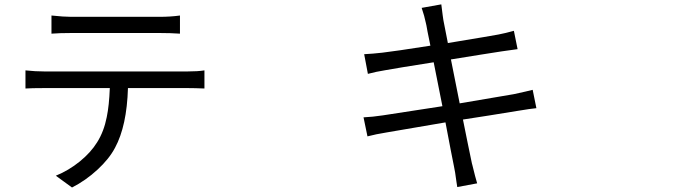

<svg xmlns="http://www.w3.org/2000/svg" viewBox="-20 -792 3040 858"><path d="M301.8 45.9 229.5 -6.8Q287.1 -30.3 336.4 -70.3Q385.7 -110.4 414.1 -156.2Q444.3 -204.1 457 -268.6Q467.8 -320.3 470.7 -398.4H178.7Q120.1 -398.4 93.8 -396.5V-477.5Q137.7 -472.7 178.7 -472.7H817.4Q864.3 -472.7 893.6 -477.5V-396.5Q850.6 -398.4 817.4 -398.4H551.8Q546.9 -229.5 494.1 -131.8Q467.8 -82 416 -34.2Q363.3 14.6 301.8 45.9ZM210 -641.6V-722.7Q264.6 -716.8 297.9 -716.8H693.4Q742.2 -716.8 784.2 -722.7V-641.6Q742.2 -644.5 693.4 -644.5H298.8Q247.1 -644.5 210 -641.6Z M2023.4 43.9Q2022.5 35.2 2019.5 18.6Q2013.7 -26.4 2008.8 -47.9Q2006.8 -58.6 1994.1 -122.1Q1979.5 -198.2 1970.7 -245.1Q1756.8 -209 1708 -200.2Q1659.2 -192.4 1622.1 -182.6L1604.5 -267.6Q1644.5 -269.5 1690.4 -276.4Q1751 -285.2 1957 -317.4L1918 -513.7Q1750 -487.3 1703.1 -478.5Q1660.2 -471.7 1624 -461.9L1607.4 -549.8Q1646.5 -551.8 1688.5 -556.6Q1741.2 -562.5 1903.3 -587.9Q1898.4 -612.3 1890.6 -650.4Q1884.8 -684.6 1882.8 -690.4Q1877 -719.7 1864.3 -756.8L1952.1 -772.5Q1953.1 -759.8 1958 -725.6Q1960 -710.9 1960.9 -705.1Q1960.9 -704.1 1961.9 -699.2Q1971.7 -647.5 1981.4 -599.6Q1993.2 -601.6 2016.6 -605.5Q2170.9 -630.9 2207 -637.7Q2238.3 -643.6 2276.4 -654.3L2293 -572.3Q2291 -572.3 2285.2 -571.3Q2244.1 -565.4 2222.2 -562.5Q2200.2 -559.6 2128.9 -547.9Q2043 -534.2 1995.1 -526.4L2034.2 -330.1Q2214.8 -360.4 2275.4 -371.1Q2338.9 -384.8 2360.4 -390.6L2377 -308.6Q2353.5 -306.6 2289.1 -295.9Q2165 -275.4 2048.8 -257.8Q2056.6 -220.7 2069.3 -156.2Q2085.9 -75.2 2088.9 -61.5Q2089.8 -59.6 2090.8 -54.7Q2104.5 2 2112.3 27.3Z"/></svg>

Font: Bpmf GenYo Gothic R
Style: R
Weight: 400
Foundry: But Ko
Version: Version 1.320